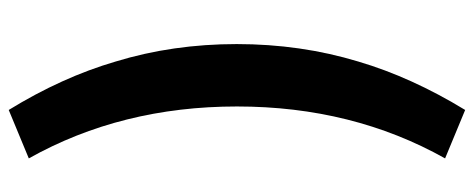

<svg xmlns="http://www.w3.org/2000/svg" viewBox="-343 -538 1086 440"><g transform="rotate(90 200.0 -318.0)"><path d="M232 205Q157 83 121 -40Q81 -171 81 -317.5Q81 -464 121 -596Q157 -718 232 -841L343 -795Q224 -583 224 -318Q224 -53 343 159Z"/></g></svg>

Font: GenSekiGothic TW H
Style: Regular
Weight: 900
Version: Version 1.501;PS 1;hotconv 16.6.51;makeotf.lib2.5.65220